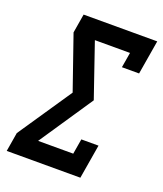

<svg xmlns="http://www.w3.org/2000/svg" viewBox="-136 -824 774 914"><g transform="rotate(20 251.0 -367.5)"><path d="M7 0 23 -96 207 -368 113 -639 129 -735H502L473 -562H386L399 -639H221L314 -368L131 -96H309L322 -173H409L380 0Z"/></g></svg>

Font: Iosevka Slab
Style: Bold Italic
Weight: 700
Italic angle: -9°
Monospace: yes
Designer: Belleve Invis
Foundry: Belleve Invis
Version: Version 11.1.0; ttfautohint (v1.8.3)